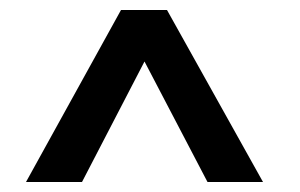

<svg xmlns="http://www.w3.org/2000/svg" viewBox="-20 -680 600 384"><path d="M506 -316H395L269 -557L144 -316H32L222 -660H314Z"/></svg>

Font: Storia Sans SemiBold
Style: Italic
Weight: 600
Italic angle: -13°
Designer: Campivisivi
Foundry: Accademia di Belle Arti di Urbino and students of MA course of Visual design
Version: Version 60.001;May 25, 2020;FontCreator 12.0.0.2522 64-bit